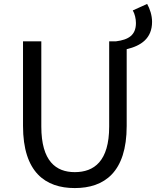

<svg xmlns="http://www.w3.org/2000/svg" viewBox="-20 -943 793 976"><path d="M655 -890C665 -873 671 -848 671 -826C671 -764 633 -741 570 -733H535V-300C535 -123 458 -68 360 -68C265 -68 190 -123 190 -300V-733H97V-303C97 -67 211 13 360 13C510 13 624 -67 624 -303V-693C696 -710 753 -747 753 -832C753 -865 742 -898 728 -923Z"/></svg>

Font: Source Han Sans CN Regular
Style: Regular
Weight: 400
Designer: Ryoko NISHIZUKA (kana & ideographs); Paul D. Hunt (Latin, Greek & Cyrillic); Wenlong ZHANG (bopomofo); Sandoll Communica
Foundry: Adobe Systems Incorporated
Version: Version 1.004;PS 1.004;hotconv 1.0.82;makeotf.lib2.5.63406